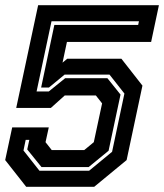

<svg xmlns="http://www.w3.org/2000/svg" viewBox="-35 -720 632 740"><path d="M66 0 -15 -103 12 -229H153L140.5 -172L164.5 -141.5H289.5L326.5 -172L358.5 -321.5L334.5 -352H214.5L161 -304H27.5L112 -700H577.5L547.5 -558.5H223L206 -478.5L224 -493.5H433L514 -390L453 -103L328 0ZM117 -62H308.5L397 -135L444.5 -359.5L387 -432.5H214L153.5 -382.5H123.5L174.5 -624H497.5L500.5 -638H163.5L106 -367.5H153L216 -418.5H379L429.5 -355.5L383.5 -139L306.5 -76H125L70 -144L78 -181H64L55.5 -140Z"/></svg>

Font: Tourney Thin
Style: Bold Italic
Weight: 700
Italic angle: -12°
Version: Version 1.015